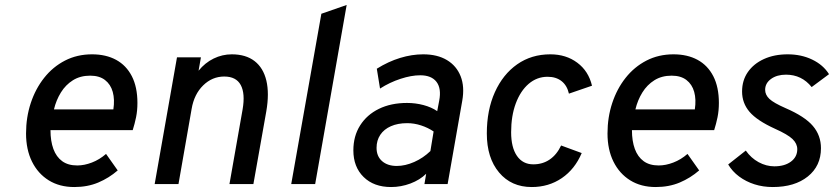

<svg xmlns="http://www.w3.org/2000/svg" viewBox="-20 -742 3362 774"><path d="M279.5 12Q220 12 176.5 -15Q133 -42 109 -90.5Q85 -139 85 -204Q85 -269 104 -326.5Q123 -384 158 -428.2Q193 -472.5 242 -497.8Q291 -523 351 -523Q407 -523 448 -500.8Q489 -478.5 511.5 -434.8Q534 -391 534 -327Q534 -296 528.5 -269.2Q523 -242.5 515 -217.5H183.5Q183.5 -173.5 195.2 -141.5Q207 -109.5 230.8 -92.2Q254.5 -75 291.5 -75Q320 -75 350.5 -86.8Q381 -98.5 407.5 -121.5L454.5 -55Q419.5 -24.5 376.2 -6.2Q333 12 279.5 12ZM197.5 -301H437Q443 -341 434.5 -371.5Q426 -402 403.2 -419.5Q380.5 -437 343.5 -437Q303.5 -437 274 -418.5Q244.5 -400 225.5 -369.2Q206.5 -338.5 197.5 -301Z M603.5 0 693.5 -511H790L780.5 -457Q806.5 -489 841.2 -506Q876 -523 914.5 -523Q971 -523 1006.2 -495.8Q1041.5 -468.5 1053.8 -417Q1066 -365.5 1053.5 -293L1001.5 0H905L958 -301Q969 -365 950.5 -399.2Q932 -433.5 884 -433.5Q835.5 -433.5 799 -397.8Q762.5 -362 752.5 -303L699.5 0Z M1154 0 1275.5 -686.5 1377.5 -722 1250.5 0Z M1556.5 12Q1487 12 1445.8 -28.5Q1404.5 -69 1404.5 -136Q1404.5 -193.5 1431.8 -236.5Q1459 -279.5 1507.5 -303.2Q1556 -327 1621 -327Q1655 -327 1687 -318.5Q1719 -310 1742.5 -294L1750.5 -336Q1760 -385 1739.8 -411.8Q1719.5 -438.5 1674 -438.5Q1638 -438.5 1594.5 -424.2Q1551 -410 1512 -385L1499 -465Q1545.5 -494 1593 -508.5Q1640.5 -523 1686 -523Q1743 -523 1781.8 -499.8Q1820.5 -476.5 1837 -434.5Q1853.5 -392.5 1843.5 -336L1784.5 0H1691L1698 -41.5Q1672.5 -16.5 1634.5 -2.2Q1596.5 12 1556.5 12ZM1579.5 -73Q1613.5 -73 1649.8 -89Q1686 -105 1715 -133L1728 -212Q1705 -227.5 1677.2 -236.5Q1649.5 -245.5 1621.5 -245.5Q1583.5 -245.5 1555.8 -233.2Q1528 -221 1513 -198.5Q1498 -176 1498 -146Q1498 -112 1520.2 -92.5Q1542.5 -73 1579.5 -73Z M2123.5 12Q2041 12 1991.8 -46.8Q1942.5 -105.5 1942.5 -204Q1942.5 -298.5 1975 -370.5Q2007.5 -442.5 2065 -482.8Q2122.5 -523 2198.5 -523Q2262 -523 2307.2 -489.2Q2352.5 -455.5 2366.5 -396.5L2273.5 -364.5Q2266 -397.5 2243.8 -415Q2221.5 -432.5 2187.5 -432.5Q2144.5 -432.5 2111.2 -404Q2078 -375.5 2059.2 -325Q2040.5 -274.5 2040.5 -209Q2040.5 -147.5 2064 -113.5Q2087.5 -79.5 2130 -79.5Q2167.5 -79.5 2196 -99Q2224.5 -118.5 2242 -155.5L2325 -125Q2297.5 -60 2244.8 -24Q2192 12 2123.5 12Z M2623.5 12Q2564 12 2520.5 -15Q2477 -42 2453 -90.5Q2429 -139 2429 -204Q2429 -269 2448 -326.5Q2467 -384 2502 -428.2Q2537 -472.5 2586 -497.8Q2635 -523 2695 -523Q2751 -523 2792 -500.8Q2833 -478.5 2855.5 -434.8Q2878 -391 2878 -327Q2878 -296 2872.5 -269.2Q2867 -242.5 2859 -217.5H2527.5Q2527.5 -173.5 2539.2 -141.5Q2551 -109.5 2574.8 -92.2Q2598.5 -75 2635.5 -75Q2664 -75 2694.5 -86.8Q2725 -98.5 2751.5 -121.5L2798.5 -55Q2763.5 -24.5 2720.2 -6.2Q2677 12 2623.5 12ZM2541.5 -301H2781Q2787 -341 2778.5 -371.5Q2770 -402 2747.2 -419.5Q2724.5 -437 2687.5 -437Q2647.5 -437 2618 -418.5Q2588.5 -400 2569.5 -369.2Q2550.5 -338.5 2541.5 -301Z M3095 12Q3056 12 3021.5 1Q2987 -10 2959.5 -30.5Q2932 -51 2915.5 -79L2986.5 -135Q3007.5 -105 3038.2 -88.2Q3069 -71.5 3101.5 -71.5Q3143 -71.5 3168.5 -90.5Q3194 -109.5 3194 -140.5Q3194 -163 3174.8 -181.5Q3155.5 -200 3104 -223Q3031.5 -256 3001.5 -291.2Q2971.5 -326.5 2971.5 -373Q2971.5 -418 2994.8 -451.5Q3018 -485 3059.5 -504Q3101 -523 3155.5 -523Q3210 -523 3254.2 -501.8Q3298.5 -480.5 3322 -443L3252 -391Q3212 -441 3148.5 -441Q3112 -441 3088.2 -423.8Q3064.5 -406.5 3064.5 -380Q3064.5 -359.5 3081.8 -343.2Q3099 -327 3147 -306Q3224.5 -272.5 3257 -234.2Q3289.5 -196 3289.5 -144.5Q3289.5 -73 3236.5 -30.5Q3183.5 12 3095 12Z"/></svg>

Font: Overpass Medium
Style: Italic
Weight: 500
Italic angle: -10°
Designer: Delve Withrington, Dave Bailey, Thomas Jockin
Foundry: Delve Fonts LLC
Version: Version 4.000